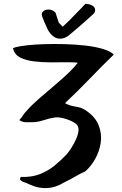

<svg xmlns="http://www.w3.org/2000/svg" viewBox="-20 -933 640 1007"><path d="M295 -730Q276 -730 259.5 -742.5Q243 -755 231 -777Q221 -798 213.5 -815.5Q206 -833 201 -847Q200 -851 199.5 -853.5Q199 -856 199 -857Q199 -868 209 -875.5Q219 -883 235 -883Q255 -883 271 -867L288 -815Q290 -812 295.5 -806.5Q301 -801 309 -793Q331 -813 346 -828Q361 -843 370 -853Q382 -865 396.5 -880Q411 -895 428 -913Q449 -913 465 -903Q479 -895 479 -880Q479 -867 468 -858Q434 -827 403 -800Q372 -773 344 -750Q321 -730 295 -730ZM134 34Q119 26 107.5 23Q96 20 85 9Q85 6 85.5 2Q86 -2 90 -5Q146 -3 188.5 -19.5Q231 -36 265.5 -64Q300 -92 331 -125Q342 -138 355 -158.5Q368 -179 378.5 -202Q389 -225 391.5 -245.5Q394 -266 383 -279Q374 -289 353.5 -298.5Q333 -308 310 -313.5Q287 -319 268 -317Q240 -313 208.5 -302.5Q177 -292 149 -292Q134 -292 116 -292Q98 -292 81 -303Q92 -314 100 -327Q108 -340 119 -351Q144 -380 179.5 -411Q215 -442 253.5 -474.5Q292 -507 327.5 -539.5Q363 -572 388 -604Q366 -607 328 -606.5Q290 -606 245.5 -606Q201 -606 159 -611Q117 -616 87.5 -630.5Q58 -645 50 -674Q42 -680 62.5 -685.5Q83 -691 123 -695.5Q163 -700 214.5 -701.5Q266 -703 321.5 -701.5Q377 -700 428.5 -694Q480 -688 519 -676.5Q558 -665 577 -647Q515 -587 450.5 -520Q386 -453 321 -392Q346 -378 375.5 -374Q405 -370 427 -356Q479 -322 497 -277Q515 -232 508.5 -186Q502 -140 479.5 -100Q457 -60 427 -34Q402 -23 373.5 -6.5Q345 10 316 24Q229 78 134 34Z"/></svg>

Font: Mansalva
Style: Regular
Weight: 400
Designer: Carolina Short
Foundry: Carolina Short
Version: Version 2.112; ttfautohint (v1.8.4.7-5d5b)